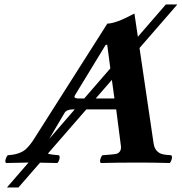

<svg xmlns="http://www.w3.org/2000/svg" viewBox="-20 -718 803 848"><path d="M474.1 -365.2 402.8 -283.2H485.4ZM467.3 -416 453.6 -520H446.8L310.5 -296.4Q303.7 -284.7 322.8 -283.2Q327.1 -282.7 333 -283.2H352.1ZM197.3 -104.5 310.1 -234.9H302.7Q275.4 -234.9 266.1 -220.7Q265.1 -218.8 264.2 -217.8ZM361.3 -234.9 191.4 -39.6Q204.6 -34.7 240.2 -32.2H240.7Q247.6 -23.9 238.3 -4.4Q235.8 0 233.4 2Q196.3 1 156.7 0.5L61.5 109.9H10.7L106 0H101.1Q79.1 0 6.3 2Q-0.5 -6.3 9.3 -25.4Q11.7 -29.8 13.7 -32.2Q65.4 -35.6 91.8 -57.1Q110.8 -73.7 128.9 -102.1L454.1 -613.8Q491.2 -613.8 573.7 -658.2L588.9 -555.7L712.4 -698.2H763.2L596.2 -505.9L658.2 -85.9Q664.1 -43.9 701.2 -36.1Q710 -34.2 736.8 -32.2Q743.7 -23.9 734.4 -4.4Q731.9 0 729.5 2Q655.8 0 596.2 0Q500 0 424.8 2Q418 -6.3 427.2 -25.4Q429.7 -29.8 431.6 -32.2Q488.8 -36.1 497.6 -39.6Q516.6 -48.8 514.2 -71.8L493.2 -234.9Z"/></svg>

Font: Linux Libertine Slanted O
Style: Bold Slanted
Weight: 700
Designer: Philipp H. Poll
Foundry: Philipp H. Poll
Version: Version 5.0.0